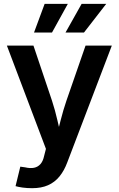

<svg xmlns="http://www.w3.org/2000/svg" viewBox="-20 -779 622 1006"><path d="M61.5 196.3 86.4 94.2 111.3 97.7Q137.7 104 158 100.1Q178.2 96.2 191.9 80.8Q205.6 65.4 211.4 37.1L220.7 1L16.1 -540H155.3L252.4 -251.5Q269 -200.7 280.5 -149.9Q292 -99.1 305.7 -45.9H271.5Q285.2 -99.1 298.1 -150.1Q311 -201.2 328.1 -251.5L428.2 -540H565.9L332.5 71.8Q316.4 115.2 291.7 145.5Q267.1 175.8 231.9 191.4Q196.8 207 148.4 207Q122.1 207 99.1 203.9Q76.2 200.7 61.5 196.3ZM252.4 -608.4H158.2L213.9 -758.8H335.4ZM419.9 -608.4H323.2L407.7 -758.8H536.6Z"/></svg>

Font: V-Inter
Style: SemiBold-600
Weight: 600
Designer: Rasmus Andersson
Foundry: rsms
Version: Version 4.000;git-4146feb